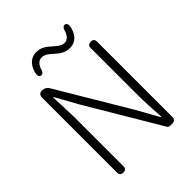

<svg xmlns="http://www.w3.org/2000/svg" viewBox="-252 -1069 1211 1211"><g transform="rotate(-45 353.5 -463.0)"><path d="M601 -364V-701C601 -720 592 -729 573 -729C554 -729 544 -720 544 -701V-297C544 -226 548 -152 553 -81H548L466 -228L182 -705C174 -719 157 -729 140 -729H137C118 -729 106 -717 106 -698V-28C106 -9 116 0 135 0C154 0 163 -9 163 -28V-437C163 -509 159 -578 156 -648H160L241 -502L533 -10C537 -3 543 0 551 0H570H573C590 0 601 -11 601 -28ZM358 -836C382 -814 410 -793 452 -793C507 -793 541 -834 550 -894C551 -907 545 -920 532 -921C519 -922 508 -908 506 -895C496 -860 477 -840 451 -840C422 -840 401 -862 376 -883C352 -905 325 -926 283 -926C228 -926 194 -884 184 -826C183 -813 189 -800 202 -799C215 -798 226 -812 228 -825C238 -859 258 -878 283 -878C313 -878 334 -857 358 -836Z"/></g></svg>

Font: GenSenRounded2 TW L
Style: Regular
Weight: 300
Version: Version 2.100;PS 2.1;hotconv 16.6.51;makeotf.lib2.5.65220 DE